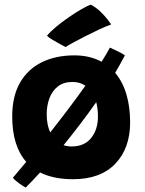

<svg xmlns="http://www.w3.org/2000/svg" viewBox="-20 -774 635 841"><path d="M300 11Q214.5 11 155.5 -18.5Q120.5 20 92.5 47.5Q81 41.5 63.8 29.2Q46.5 17 36.5 4.5Q63.5 -27 95 -65Q33.5 -134.5 33.5 -263.5Q33.5 -352.5 67.8 -412Q102 -471.5 163.5 -501.5Q225 -531.5 305.5 -531.5Q373.5 -531.5 425 -503.5Q446.5 -537.5 461.5 -565.5Q479.5 -557.5 498.2 -548.2Q517 -539 527 -531.5Q508 -495 484.5 -455Q517.5 -416 533.8 -360.5Q550 -305 550 -238Q550 -124.5 485 -56.8Q420 11 300 11ZM184.5 -274Q184.5 -228 200 -194Q239.5 -244 279 -296.2Q318.5 -348.5 354 -398.5Q330 -415 297.5 -415Q258 -415 233 -395Q208 -375 196.2 -342.8Q184.5 -310.5 184.5 -274ZM294.5 -132.5Q349.5 -132.5 379.2 -169.5Q409 -206.5 409 -263.5Q409 -298 401.5 -326.5Q366.5 -276.5 330 -228.8Q293.5 -181 258.5 -138Q275 -132.5 294.5 -132.5ZM378 -753.5Q401.5 -741 420 -723Q438.5 -705 450.8 -689.2Q463 -673.5 467 -667Q443.5 -658.5 413.5 -644.5Q383.5 -630.5 353.5 -615.2Q323.5 -600 300.2 -587.2Q277 -574.5 267.5 -568Q262 -570.5 244.8 -579.8Q227.5 -589 209.8 -599.8Q192 -610.5 186 -617.5Q199.5 -634.5 225.2 -656Q251 -677.5 280.8 -698Q310.5 -718.5 336.8 -733.8Q363 -749 378 -753.5Z"/></svg>

Font: Grandstander
Style: Bold
Weight: 700
Designer: Tyler Finck
Foundry: Etcetera Type Co
Version: Version 1.200; ttfautohint (v1.8.3)